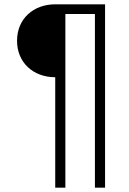

<svg xmlns="http://www.w3.org/2000/svg" viewBox="-20 -688 596 890"><path d="M467 182V-668H236C135 -668 59 -601 59 -499C59 -397 135 -330 236 -330V182H283V-623H420V182Z"/></svg>

Font: Gantari Light
Style: Regular
Weight: 300
Designer: Anugrah Pasau
Foundry: Lafontype
Version: Version 1.000